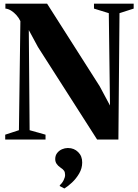

<svg xmlns="http://www.w3.org/2000/svg" viewBox="-20 -763 754 1050"><path d="M8.5 0V-26.5L83.5 -51L91.5 -647.5Q84 -664 70.5 -679.5Q57 -695 40.8 -705Q24.5 -715 9.5 -716V-743H237.5L525 -291.5L581.5 -186L575 -691L494 -716V-743H711V-716L633.5 -691L627.5 0H511L187.5 -506L137.5 -598.5L142 -51L229 -26.5V0ZM429.5 126Q429.5 157.5 413 185.8Q396.5 214 373.8 235.2Q351 256.5 332.5 267.5H331.5L307 254.5V250Q320.5 238 328.2 222Q336 206 336 194.5Q336 179.5 330.5 171Q325 162.5 309.5 152.5Q297.5 144.5 289.8 133.2Q282 122 282 107Q282 87 292.8 73.5Q303.5 60 319.2 53.2Q335 46.5 349.5 46.5H352.5Q385 46.5 407.5 68.8Q430 91 429.5 126Z"/></svg>

Font: Merriweather 120pt ExtraBold
Style: Regular
Weight: 800
Version: Version 2.100